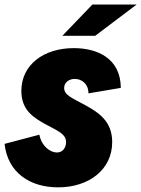

<svg xmlns="http://www.w3.org/2000/svg" viewBox="-36 -804 616 837"><path d="M235.8 -647.9H378.9L559.6 -784.2H366.7ZM217.3 12.7C351.6 12.7 453.1 -64.5 453.1 -184.6C453.1 -275.9 393.6 -313.5 335.4 -345.7C280.8 -376 243.7 -388.2 243.7 -420.4C243.7 -445.3 265.6 -460 290 -460C318.4 -460 349.6 -439.9 349.6 -397L490.7 -420.9C489.7 -552.2 385.3 -594.2 285.6 -594.2C154.8 -594.2 57.1 -522 57.1 -407.7C57.1 -324.2 108.9 -291.5 167 -259.8C214.8 -233.9 252 -220.2 252 -184.6C252 -160.2 237.3 -139.2 211.9 -139.2C182.1 -139.2 144.5 -168 135.7 -216.8L-16.1 -176.8C-2.4 -51.3 94.7 12.7 217.3 12.7Z"/></svg>

Font: Decalotype Black Italic
Style: Regular
Weight: 900
Italic angle: -10°
Designer: Alfredo Marco Pradil
Foundry: Alfredo Marco Pradil
Version: Version 1.0